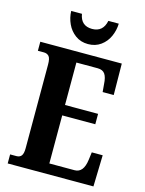

<svg xmlns="http://www.w3.org/2000/svg" viewBox="-135 -1008 820 1088"><g transform="rotate(15 275.0 -464.0)"><path d="M20 -53H57Q77 -53 86.5 -66Q96 -79 96 -109V-600Q96 -637 85 -649Q74 -661 55 -661H20V-714H498L500 -530H435L431 -576Q429 -615 416 -634Q403 -653 373 -653H248V-404H442V-343H248V-61H396Q448 -61 458 -138L464 -184H528L523 0H20ZM144 -928H207Q218 -860 284 -860Q348 -860 362 -928H423Q422 -889 406 -853Q390 -817 358.5 -794Q327 -771 284 -771Q241 -771 209.5 -794Q178 -817 161.5 -853Q145 -889 144 -928Z"/></g></svg>

Font: Noto Serif CondExtraBold
Style: Regular
Weight: 800
Width: 3
Designer: Monotype Design Team
Foundry: Monotype Imaging Inc.
Version: Version 1.001